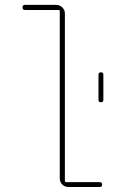

<svg xmlns="http://www.w3.org/2000/svg" viewBox="-20 -750 540 770"><path d="M375 -349.6V-450.2Q375 -460 384.8 -460Q394.5 -460 394.5 -450.2V-349.6Q394.5 -339.8 384.8 -339.8Q375 -339.8 375 -349.6ZM80.1 -710Q70.3 -710 70.3 -720.2Q70.3 -730.5 80.1 -730.5H205.1Q219.7 -730.5 230 -720.2Q240.2 -710 240.2 -695.3V-25.4Q240.2 -20.5 245.1 -19.5H379.9Q389.6 -19.5 389.6 -9.8Q389.6 0 379.9 0H254.9Q240.2 0 230 -9.8Q219.7 -19.5 219.7 -35.2V-705.1Q219.7 -710 214.8 -710Z"/></svg>

Font: Rounded-X Mgen+ 1mn thin
Style: Regular
Weight: 100
Designer: [Source Han Sans]
Ryoko NISHIZUKA  (kana & ideographs); Paul D. Hunt (Latin, Greek & Cyrillic); Wenlong ZHANG  (bopomofo
Version: Version 1.059.20150602